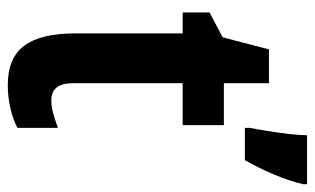

<svg xmlns="http://www.w3.org/2000/svg" viewBox="-178 -622 810 494"><g transform="rotate(90 227.0 -375.0)"><path d="M238 -102Q253 -102 270 -106.5Q287 -111 309 -119V-15Q287 -3 257.5 3.5Q228 10 199 10Q129 10 97.5 -32.5Q66 -75 66 -162V-440H12V-509L76 -543L107 -662H194V-546H302V-440H194V-158Q194 -102 238 -102ZM454 -750Q445 -712 427.5 -671.5Q410 -631 392 -600H309V-613Q312 -627 316.5 -655Q321 -683 324.5 -712.5Q328 -742 328 -760H454Z"/></g></svg>

Font: Noto Sans Sinhala UI ExtraCondensed
Style: Bold
Weight: 700
Width: 2
Designer: Jelle Bosma - Monotype Design Team
Foundry: Monotype Imaging Inc.
Version: Version 2.006; ttfautohint (v1.8.4.7-5d5b)